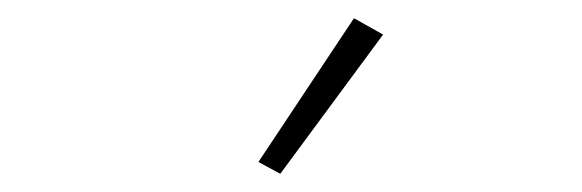

<svg xmlns="http://www.w3.org/2000/svg" viewBox="-20 -778 640 211"><path d="M288 -587 264 -600 369 -758 401 -740Z"/></svg>

Font: IBM Plex Sans Arabic ExtLt
Style: Regular
Weight: 200
Designer: Mike Abbink, Paul van der Laan, Pieter van Rosmalen, Wael Morcos, Khajak Apelian
Foundry: Bold Monday
Version: Version 1.2